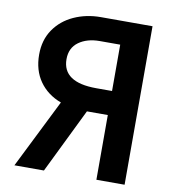

<svg xmlns="http://www.w3.org/2000/svg" viewBox="-82 -795 763 865"><g transform="rotate(10 300.0 -362.5)"><path d="M417 0V-296H321.5L177 0H42L199 -315Q136 -338.5 100.5 -388.8Q65 -439 65 -511Q65 -577.5 98 -625.8Q131 -674 187 -699.5Q243 -725 310 -725H546V0ZM417 -406V-618H324Q265.5 -618 227.8 -590.8Q190 -563.5 190 -512Q190 -406 345 -406Z"/></g></svg>

Font: JuliaMono
Style: Bold
Weight: 700
Monospace: yes
Designer: cormullion
Foundry: corm
Version: Version 0.055; ttfautohint (v1.8.4)